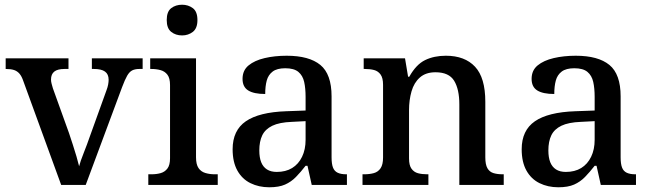

<svg xmlns="http://www.w3.org/2000/svg" viewBox="-20 -783 2753 813"><path d="M79 -439Q72 -460 62.5 -471Q53 -482 39.5 -486.5Q26 -491 4 -491V-536H270V-491H253Q224 -491 210 -480Q196 -469 196 -446Q196 -438 198.5 -428.5Q201 -419 204 -409L272 -220Q280 -196 288.5 -170Q297 -144 304 -120Q311 -96 315 -79Q320 -99 334.5 -135.5Q349 -172 360 -204L431 -401Q436 -414 438 -425.5Q440 -437 440 -445Q440 -469 424.5 -480Q409 -491 378 -491H369V-536H584V-491H570Q552 -491 540 -485Q528 -479 518.5 -462.5Q509 -446 497 -414L343 0H239Z M608 0V-45H621Q643 -45 660.5 -50Q678 -55 689 -69.5Q700 -84 700 -113V-423Q700 -452 689 -466.5Q678 -481 660 -486Q642 -491 621 -491H616V-536H810V-117Q810 -87 820.5 -71.5Q831 -56 849.5 -50.5Q868 -45 889 -45H902V0ZM751 -633Q724 -633 705 -648Q686 -663 686 -698Q686 -734 705 -748.5Q724 -763 751 -763Q777 -763 796.5 -748.5Q816 -734 816 -698Q816 -663 796.5 -648Q777 -633 751 -633Z M1120 10Q1076 10 1040.5 -7.5Q1005 -25 985 -61Q965 -97 965 -151Q965 -231 1021 -269.5Q1077 -308 1192 -312L1274 -315V-373Q1274 -409 1268 -436Q1262 -463 1243.5 -478.5Q1225 -494 1188 -494Q1153 -494 1134.5 -480Q1116 -466 1109.5 -442Q1103 -418 1103 -385Q1055 -385 1031 -400Q1007 -415 1007 -449Q1007 -485 1032.5 -506Q1058 -527 1100.5 -537Q1143 -547 1194 -547Q1289 -547 1336.5 -508Q1384 -469 1384 -375V-117Q1384 -89 1390 -73.5Q1396 -58 1410 -51.5Q1424 -45 1446 -45H1449V0H1300L1282 -81H1274Q1253 -54 1233 -33.5Q1213 -13 1187 -1.5Q1161 10 1120 10ZM1152 -55Q1190 -55 1217 -71.5Q1244 -88 1259 -119Q1274 -150 1274 -191V-270L1216 -267Q1163 -265 1133 -250.5Q1103 -236 1090.5 -210Q1078 -184 1078 -146Q1078 -116 1086 -96Q1094 -76 1110.5 -65.5Q1127 -55 1152 -55Z M1515 0V-45H1522Q1545 -45 1563 -50Q1581 -55 1591.5 -70.5Q1602 -86 1602 -116V-424Q1602 -453 1591.5 -467.5Q1581 -482 1564 -486.5Q1547 -491 1525 -491H1520V-536H1695L1708 -458H1713Q1742 -510 1780 -528.5Q1818 -547 1868 -547Q1948 -547 1991.5 -500.5Q2035 -454 2035 -352V-117Q2035 -86 2044 -70.5Q2053 -55 2069.5 -50Q2086 -45 2108 -45H2113V0H1925V-341Q1925 -405 1903 -441Q1881 -477 1824 -477Q1783 -477 1758 -455Q1733 -433 1722.5 -396Q1712 -359 1712 -317V-112Q1712 -83 1722.5 -68.5Q1733 -54 1750 -49.5Q1767 -45 1789 -45H1794V0Z M2344 10Q2300 10 2264.5 -7.5Q2229 -25 2209 -61Q2189 -97 2189 -151Q2189 -231 2245 -269.5Q2301 -308 2416 -312L2498 -315V-373Q2498 -409 2492 -436Q2486 -463 2467.5 -478.5Q2449 -494 2412 -494Q2377 -494 2358.5 -480Q2340 -466 2333.5 -442Q2327 -418 2327 -385Q2279 -385 2255 -400Q2231 -415 2231 -449Q2231 -485 2256.5 -506Q2282 -527 2324.5 -537Q2367 -547 2418 -547Q2513 -547 2560.5 -508Q2608 -469 2608 -375V-117Q2608 -89 2614 -73.5Q2620 -58 2634 -51.5Q2648 -45 2670 -45H2673V0H2524L2506 -81H2498Q2477 -54 2457 -33.5Q2437 -13 2411 -1.5Q2385 10 2344 10ZM2376 -55Q2414 -55 2441 -71.5Q2468 -88 2483 -119Q2498 -150 2498 -191V-270L2440 -267Q2387 -265 2357 -250.5Q2327 -236 2314.5 -210Q2302 -184 2302 -146Q2302 -116 2310 -96Q2318 -76 2334.5 -65.5Q2351 -55 2376 -55Z"/></svg>

Font: Noto Serif Khmer Medium
Style: Regular
Weight: 500
Version: Version 2.003